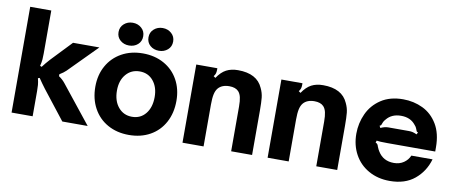

<svg xmlns="http://www.w3.org/2000/svg" viewBox="-68 -1065 3241 1364"><g transform="rotate(10 1552.5 -383.0)"><path d="M58 0V-763H210V-452Q210 -428 208.5 -409Q207 -390 200 -362L212 -357Q232 -384 262 -417L402 -564H592L391 -361Q375 -345 345 -327V-313Q372 -295 391 -271L607 0H424L262 -207Q234 -244 212 -277L200 -273Q207 -245 208.5 -225.5Q210 -206 210 -182V0Z M612 -285Q612 -370 649 -436Q686 -502 752.5 -539Q819 -576 905 -576Q991 -576 1057.5 -539Q1124 -502 1160.5 -436Q1197 -370 1197 -285Q1197 -197 1160.5 -129.5Q1124 -62 1058 -25Q992 12 905 12Q819 12 752.5 -25Q686 -62 649 -129.5Q612 -197 612 -285ZM1040 -285Q1040 -356 1003 -401Q966 -446 905 -446Q844 -446 806 -401.5Q768 -357 768 -285Q768 -210 806 -164.5Q844 -119 905 -119Q966 -119 1003 -164.5Q1040 -210 1040 -285ZM707 -696Q707 -732 733 -755Q759 -778 796 -778Q833 -778 859 -755Q885 -732 885 -696Q885 -659 859.5 -636.5Q834 -614 796 -614Q759 -614 733 -636.5Q707 -659 707 -696ZM923 -696Q923 -732 949 -755Q975 -778 1012 -778Q1049 -778 1075 -755Q1101 -732 1101 -696Q1101 -659 1075 -636.5Q1049 -614 1012 -614Q974 -614 948.5 -636.5Q923 -659 923 -696Z M1291 0V-564H1443V-552Q1443 -537 1439.5 -526Q1436 -515 1427 -504L1441 -494Q1471 -539 1506.5 -557.5Q1542 -576 1591 -576Q1728 -576 1770 -480Q1786 -447 1789.5 -413Q1793 -379 1793 -320V0H1642V-322Q1642 -364 1636 -389.5Q1630 -415 1616 -430Q1594 -453 1550 -453Q1496 -453 1469 -421Q1455 -404 1449 -376Q1443 -348 1443 -302V0Z M1905 0V-564H2057V-552Q2057 -537 2053.5 -526Q2050 -515 2041 -504L2055 -494Q2085 -539 2120.5 -557.5Q2156 -576 2205 -576Q2342 -576 2384 -480Q2400 -447 2403.5 -413Q2407 -379 2407 -320V0H2256V-322Q2256 -364 2250 -389.5Q2244 -415 2230 -430Q2208 -453 2164 -453Q2110 -453 2083 -421Q2069 -404 2063 -376Q2057 -348 2057 -302V0Z M2496 -278Q2496 -354 2527.5 -422.5Q2559 -491 2623.5 -533.5Q2688 -576 2782 -576Q2859 -576 2924.5 -544.5Q2990 -513 3030 -446.5Q3070 -380 3070 -280V-250H2726Q2665 -250 2647 -254L2642 -239Q2651 -236 2655.5 -230Q2660 -224 2663 -213Q2671 -193 2679 -181Q2717 -119 2794 -119Q2835 -119 2865 -139.5Q2895 -160 2908 -192H3061Q3035 -102 2966 -45Q2897 12 2787 12Q2701 12 2634.5 -25.5Q2568 -63 2532 -129Q2496 -195 2496 -278ZM2657 -347Q2685 -361 2713 -361H2861Q2876 -361 2888.5 -358Q2901 -355 2918 -347L2926 -362Q2918 -365 2915.5 -368.5Q2913 -372 2911 -380Q2910 -382 2906.5 -391Q2903 -400 2892 -412Q2856 -458 2788 -458Q2720 -458 2683 -412Q2672 -400 2668.5 -391Q2665 -382 2664 -380Q2662 -372 2659.5 -368.5Q2657 -365 2649 -362Z"/></g></svg>

Font: Open Sauce Sans ExtraBold
Style: Regular
Weight: 800
Designer: Alfredo Marco Pradil
Foundry: Creative Sauce Fz LLC
Version: Version 1.477